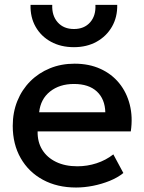

<svg xmlns="http://www.w3.org/2000/svg" viewBox="-20 -780 612 814"><path d="M302.5 15Q222.5 15 162 -17.8Q101.5 -50.5 67.8 -109.5Q34 -168.5 34 -246.5Q34 -303.5 53.5 -351.8Q73 -400 108.5 -435.5Q144 -471 191.8 -490.5Q239.5 -510 296 -510Q357.5 -510 405.5 -488.2Q453.5 -466.5 485.2 -427.5Q517 -388.5 530.2 -336.2Q543.5 -284 534.5 -223H139.5Q138.5 -178.5 159 -145.2Q179.5 -112 217.8 -93.5Q256 -75 308 -75Q350 -75 389.2 -87.8Q428.5 -100.5 460.5 -125.5L503 -46.5Q479 -27 445 -13.2Q411 0.5 374 7.8Q337 15 302.5 15ZM146 -304H426.5Q425 -360 390.8 -392Q356.5 -424 293.5 -424Q232.5 -424 192.2 -392Q152 -360 146 -304ZM293.5 -580Q238 -580 196 -603Q154 -626 131 -666.5Q108 -707 109.5 -759.5H201.5Q199.5 -713.5 224.8 -685.2Q250 -657 293.5 -657Q337 -657 362 -685.2Q387 -713.5 384.5 -759.5H477Q478 -707.5 454.8 -667Q431.5 -626.5 389.8 -603.2Q348 -580 293.5 -580Z"/></svg>

Font: Geologica Cursive
Style: Regular
Weight: 400
Designer: Sindre Bremnes, Frode Helland
Foundry: Monokrom Skriftforlag AS
Version: Version 1.010;gftools[0.9.28]